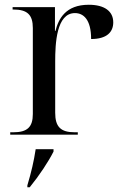

<svg xmlns="http://www.w3.org/2000/svg" viewBox="-20 -566 511 807"><path d="M23 0H307V-10H294C235 -10 212 -33 212 -92V-307C212 -383 217 -511 295 -511C330 -511 363 -485 363 -402C430 -402 456 -432 456 -472C456 -519 419 -546 353 -546C256 -546 226 -487 213 -436H211V-536H33V-526H36C95 -526 118 -504 118 -448V-87C118 -32 95 -10 36 -10H23ZM95 213V221H105C145 172 184 113 205 71V61H130C122 113 112 156 95 213Z"/></svg>

Font: Noto Serif Display
Style: Regular
Weight: 400
Designer: Monotype Design Team
Foundry: Monotype Imaging Inc.
Version: Version 2.009